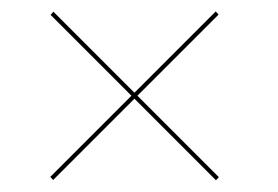

<svg xmlns="http://www.w3.org/2000/svg" viewBox="-20 -553 487 336"><path d="M358 -237.5 68.5 -527 73.5 -532.5 363 -243ZM73 -238 68 -243.5 357.5 -533 362.5 -527.5Z"/></svg>

Font: Bodoni Moda 28pt
Style: Bold
Weight: 700
Designer: Owen Earl
Foundry: indestructible type
Version: Version 2.005